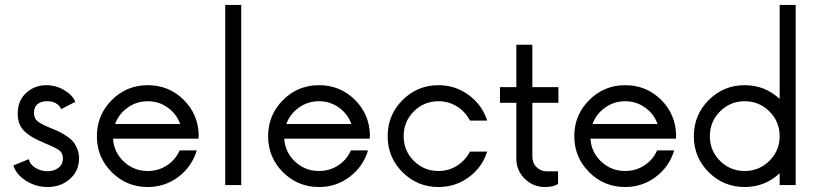

<svg xmlns="http://www.w3.org/2000/svg" viewBox="-20 -750 3316 778"><path d="M172.9 7.8Q125 7.8 85.2 -17.6Q45.4 -43 34.2 -79.6L96.7 -105Q101.1 -84 123.3 -70.1Q145.5 -56.2 172.9 -56.2Q199.2 -56.2 217 -70.1Q234.9 -84 234.9 -107.9Q234.9 -129.9 219.7 -141.1Q204.6 -152.3 163.6 -168.9Q134.8 -181.2 116.5 -191.2Q98.1 -201.2 82.3 -215.3Q66.4 -229.5 59.1 -247.6Q51.8 -265.6 51.8 -289.1Q51.8 -342.3 85.9 -373.5Q120.1 -404.8 167.5 -404.8Q206.1 -404.8 240 -385Q273.9 -365.2 285.2 -337.4L228 -308.1Q212.9 -339.8 169.9 -339.8Q146 -339.8 131.8 -327.9Q117.7 -315.9 117.7 -293Q117.7 -270 132.8 -258.1Q147.9 -246.1 189 -229.5Q208.5 -221.7 220.9 -215.6Q233.4 -209.5 250 -198.5Q266.6 -187.5 276.4 -175.8Q286.1 -164.1 293.2 -146.7Q300.3 -129.4 300.3 -108.9Q300.3 -57.6 263.4 -24.9Q226.6 7.8 172.9 7.8Z M785.2 -201.7 784.2 -188H438Q441.4 -132.8 481.9 -95Q522.5 -57.1 578.6 -57.1Q621.6 -57.1 656.5 -79.8Q691.4 -102.5 708 -140.6H777.3Q757.8 -75.2 703.4 -33.7Q648.9 7.8 578.6 7.8Q493.2 7.8 432.9 -52.2Q372.6 -112.3 372.6 -198.2Q372.6 -284.2 432.9 -344.5Q493.2 -404.8 578.6 -404.8Q664.1 -404.8 723.6 -346.2Q783.2 -287.6 785.2 -201.7ZM446.3 -247.6H710Q695.3 -288.6 659.4 -314.2Q623.5 -339.8 578.6 -339.8Q533.7 -339.8 497.6 -314.2Q461.4 -288.6 446.3 -247.6Z M892.6 0V-730H957.5V0Z M1479 -201.7 1478 -188H1131.8Q1135.3 -132.8 1175.8 -95Q1216.3 -57.1 1272.5 -57.1Q1315.4 -57.1 1350.3 -79.8Q1385.3 -102.5 1401.9 -140.6H1471.2Q1451.7 -75.2 1397.2 -33.7Q1342.8 7.8 1272.5 7.8Q1187 7.8 1126.7 -52.2Q1066.4 -112.3 1066.4 -198.2Q1066.4 -284.2 1126.7 -344.5Q1187 -404.8 1272.5 -404.8Q1357.9 -404.8 1417.5 -346.2Q1477.1 -287.6 1479 -201.7ZM1140.1 -247.6H1403.8Q1389.2 -288.6 1353.3 -314.2Q1317.4 -339.8 1272.5 -339.8Q1227.5 -339.8 1191.4 -314.2Q1155.3 -288.6 1140.1 -247.6Z M1756.8 7.8Q1671.4 7.8 1611.1 -52.2Q1550.8 -112.3 1550.8 -198.2Q1550.8 -284.2 1611.1 -344.5Q1671.4 -404.8 1756.8 -404.8Q1825.7 -404.8 1879.9 -364.5Q1934.1 -324.2 1954.1 -261.2H1884.3Q1866.2 -296.9 1832 -318.4Q1797.9 -339.8 1756.8 -339.8Q1698.2 -339.8 1657 -298.8Q1615.7 -257.8 1615.7 -198.2Q1615.7 -139.2 1657 -98.1Q1698.2 -57.1 1756.8 -57.1Q1797.9 -57.1 1832 -78.6Q1866.2 -100.1 1884.3 -135.7H1954.1Q1934.1 -72.3 1879.9 -32.2Q1825.7 7.8 1756.8 7.8Z M2242.7 -333.5H2137.2V-115.2Q2137.2 -88.9 2154.5 -72.3Q2171.9 -55.7 2196.3 -55.7H2241.2V-4.9Q2223.6 7.8 2188 7.8Q2140.6 7.8 2106.4 -25.6Q2072.3 -59.1 2072.3 -106.4V-333.5H2005.9V-397H2072.3V-568.8H2137.2V-397H2242.7Z M2719.7 -201.7 2718.8 -188H2372.6Q2376 -132.8 2416.5 -95Q2457 -57.1 2513.2 -57.1Q2556.2 -57.1 2591.1 -79.8Q2626 -102.5 2642.6 -140.6H2711.9Q2692.4 -75.2 2637.9 -33.7Q2583.5 7.8 2513.2 7.8Q2427.7 7.8 2367.4 -52.2Q2307.1 -112.3 2307.1 -198.2Q2307.1 -284.2 2367.4 -344.5Q2427.7 -404.8 2513.2 -404.8Q2598.6 -404.8 2658.2 -346.2Q2717.8 -287.6 2719.7 -201.7ZM2380.9 -247.6H2644.5Q2629.9 -288.6 2594 -314.2Q2558.1 -339.8 2513.2 -339.8Q2468.3 -339.8 2432.1 -314.2Q2396 -288.6 2380.9 -247.6Z M3139.2 -730H3204.1V0H3139.2V-47.9Q3079.6 7.8 2997.6 7.8Q2912.1 7.8 2851.8 -52.2Q2791.5 -112.3 2791.5 -198.2Q2791.5 -284.2 2851.8 -344.5Q2912.1 -404.8 2997.6 -404.8Q3079.6 -404.8 3139.2 -349.1ZM3139.2 -198.2Q3139.2 -257.3 3097.7 -298.6Q3056.2 -339.8 2997.6 -339.8Q2939 -339.8 2897.7 -298.6Q2856.4 -257.3 2856.4 -198.2Q2856.4 -139.2 2897.7 -98.1Q2939 -57.1 2997.6 -57.1Q3056.2 -57.1 3097.7 -98.4Q3139.2 -139.6 3139.2 -198.2Z"/></svg>

Font: Now
Style: Regular
Weight: 400
Designer: Alfredo Marco Pradil
Foundry: Alfredo Marco Pradil
Version: Version 1.200;hotconv 1.0.109;makeotfexe 2.5.65596